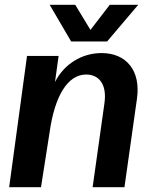

<svg xmlns="http://www.w3.org/2000/svg" viewBox="-20 -776 623 796"><path d="M18 0H150L186 -230C207 -377 260 -467 337 -467C391 -467 424 -426 413 -348L364 0H496L548 -368C564 -483 504 -556 401 -556C320 -556 246 -511 208 -436L223 -544H92ZM275 -604H424L553 -756H435L355 -652L292 -756H186Z"/></svg>

Font: Ronzino Bold
Style: Italic
Weight: 700
Italic angle: -8°
Designer: Nunzio Mazzaferro
Foundry: Collletttivo
Version: Version 1.000;Glyphs 3.3 (3337)